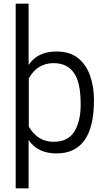

<svg xmlns="http://www.w3.org/2000/svg" viewBox="-20 -820 577 1040"><path d="M135 200H65V-800H135V-468Q183 -541 286 -541Q358 -541 402.5 -505.5Q447 -470 468 -410Q489 -350 489 -277Q489 11 286 11Q183 11 135 -62ZM270 -52Q349 -52 383 -108Q417 -164 417 -253Q417 -374 381 -424Q345 -478 270 -478Q183 -478 136 -396V-134Q184 -52 270 -52Z"/></svg>

Font: Tanohe Sans
Style: Regular
Weight: 400
Designer: Village Type and Design LLC & Cristiano Sobral
Foundry: Cooper Hewitt Smithsonian Design Museum
Version: Version 1.00;September 29, 2021;FontCreator 13.0.0.2655 64-b